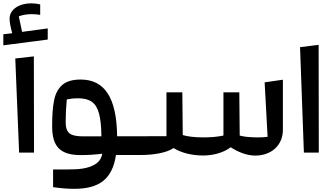

<svg xmlns="http://www.w3.org/2000/svg" viewBox="-33 -930 2007 1170"><path d="M173.3 -586.4 60.1 -573.7 83.5 0H174.3ZM211.9 -903.3C193.8 -907.7 175.3 -909.7 156.7 -909.7C83 -909.7 25.4 -872.1 25.4 -815.9C25.4 -795.9 30.8 -766.1 41.5 -727.5L-12.7 -721.2V-653.8L257.8 -689V-756.8L101.6 -735.8L81.5 -830.6C106 -839.4 132.3 -843.8 161.1 -843.8C177.2 -843.8 194.3 -842.3 211.9 -839.4Z M284.7 -161.1C284.7 -36.6 333.5 15.1 460 15.1C503.4 15.1 546.9 12.2 590.3 6.8C585 35.6 570.3 56.6 547.4 70.8C500.5 98.6 448.2 102.5 380.4 102.5H290.5V210.4C337.4 217.3 379.9 220.7 418.5 220.7C572.8 220.7 651.4 161.1 673.8 14.6H822.3V-99.6H680.7C678.2 -334 605 -445.3 458.5 -445.3C408.7 -445.3 371.1 -434.1 346.2 -412.1C321.3 -390.1 304.7 -359.4 296.9 -319.8C288.6 -280.3 284.7 -227.1 284.7 -161.1ZM367.2 -188C367.2 -233.4 369.6 -278.8 374 -324.2C400.9 -329.6 417 -331.1 441.9 -331.1C477.5 -331.1 505.9 -324.2 525.9 -310.1C566.4 -282.2 583.5 -219.7 585 -99.1H474.6C445.8 -99.1 424.3 -102.1 409.2 -107.4C378.9 -118.2 367.2 -141.1 367.2 -188Z M1690.9 -444.3 1579.6 -428.2 1597.7 -96.2C1581.5 -93.8 1560.5 -92.8 1535.2 -92.8C1492.7 -92.8 1451.7 -96.7 1427.7 -104L1425.3 -367.2H1328.6V-104C1294.9 -96.7 1254.4 -92.8 1207 -92.8C1154.3 -92.8 1112.3 -97.7 1080.6 -106.9L1078.1 -367.2H981.4V-100.1L778.3 -99.6V14.6H822.3C910.6 14.6 984.4 -0.5 1024.9 -27.8C1071.3 1.5 1137.7 17.6 1204.1 17.6C1269 17.6 1332 -1 1372.6 -32.7C1423.3 0 1475.6 18.1 1522.5 18.1C1617.2 18.1 1690.9 -41.5 1690.9 -139.6Z M1908.7 -656.7 1795.4 -642.6 1818.8 0H1909.7Z"/></svg>

Font: SG Kara
Style: Regular
Weight: 400
Designer: Damoon Khanjanzadeh
Version: Version 1.000